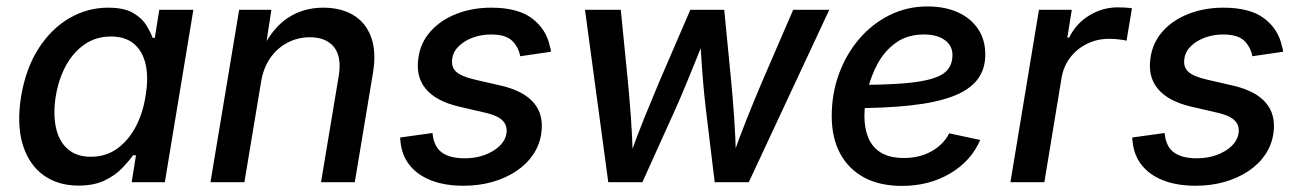

<svg xmlns="http://www.w3.org/2000/svg" viewBox="-20 -577 4118 608"><path d="M228.5 10.7Q162.1 10.7 116.2 -23.4Q70.3 -57.6 51.5 -120.8Q32.7 -184.1 46.9 -272Q62 -361.3 102.3 -423.8Q142.6 -486.3 199.7 -519.5Q256.8 -552.7 322.3 -552.7Q373 -552.7 401.4 -536.1Q429.7 -519.5 443.4 -497.1Q457 -474.6 463.4 -457H470.2L484.4 -545.9H592.3L502 0H397L410.6 -85.4H401.4Q388.7 -67.4 366.9 -44.7Q345.2 -22 311.5 -5.6Q277.8 10.7 228.5 10.7ZM268.1 -80.6Q314 -80.6 349.4 -105.2Q384.8 -129.9 408.4 -173.1Q432.1 -216.3 440.9 -272.9Q450.7 -329.6 441.4 -372.1Q432.1 -414.6 404.5 -438Q377 -461.4 331.1 -461.4Q283.7 -461.4 247.6 -436.3Q211.4 -411.1 188.5 -368.7Q165.5 -326.2 156.7 -272.9Q147.9 -218.8 156.7 -175Q165.5 -131.3 193.4 -106Q221.2 -80.6 268.1 -80.6Z M807.1 -319.8 753.9 0H646.5L737.3 -545.9H839.4L818.8 -412.1L807.1 -416Q842.3 -487.8 891.4 -520.3Q940.4 -552.7 1003.4 -552.7Q1060.5 -552.7 1099.9 -528.6Q1139.2 -504.4 1155.8 -457.8Q1172.4 -411.1 1160.6 -343.3L1103.5 0H996.6L1052.7 -336.9Q1062.5 -397 1037.6 -428Q1012.7 -459 961.4 -459Q923.8 -459 891.4 -442.4Q858.9 -425.8 836.7 -394.5Q814.5 -363.3 807.1 -319.8Z M1447.8 11.2Q1389.2 11.2 1345.7 -5.6Q1302.2 -22.5 1277.1 -54Q1252 -85.4 1248 -130.4Q1247.6 -133.3 1247.3 -136Q1247.1 -138.7 1247.1 -141.6L1349.6 -155.8Q1353.5 -112.8 1379.2 -94.2Q1404.8 -75.7 1451.2 -75.7Q1486.3 -75.7 1515.1 -86.4Q1543.9 -97.2 1562.3 -115Q1580.6 -132.8 1584 -155.8Q1586.9 -179.2 1572 -194.8Q1557.1 -210.4 1520.5 -219.2L1432.1 -239.7Q1360.8 -256.8 1328.6 -295.2Q1296.4 -333.5 1304.7 -392.1Q1311 -441.4 1343.3 -477.5Q1375.5 -513.7 1425.8 -533.2Q1476.1 -552.7 1535.6 -552.7Q1620.1 -552.7 1665 -518.6Q1710 -484.4 1721.2 -430.2Q1722.7 -426.3 1723.6 -421.9Q1724.6 -417.5 1724.6 -413.1L1627.4 -398.9Q1622.1 -427.7 1601.8 -447.8Q1581.5 -467.8 1534.7 -467.8Q1504.4 -467.8 1477.5 -458Q1450.7 -448.2 1432.9 -430.9Q1415 -413.6 1412.1 -390.6Q1408.2 -365.2 1424.3 -350.1Q1440.4 -335 1482.4 -325.2L1566.9 -305.7Q1638.2 -289.1 1670.2 -251.5Q1702.1 -213.9 1694.3 -156.7Q1689.5 -119.1 1668.7 -88.1Q1647.9 -57.1 1614.5 -34.9Q1581.1 -12.7 1538.6 -0.7Q1496.1 11.2 1447.8 11.2Z M1906.2 0 1832.5 -545.9H1945.8L1968.3 -319.8Q1973.1 -269 1977.8 -206.8Q1982.4 -144.5 1984.4 -66.4H1968.8Q1995.1 -141.6 2020.5 -204.1Q2045.9 -266.6 2068.4 -319.8L2166 -545.9H2273.4L2295.4 -319.8Q2300.3 -269 2304.7 -206.8Q2309.1 -144.5 2311 -66.4H2294.9Q2321.3 -142.1 2346.2 -204.1Q2371.1 -266.1 2394 -319.8L2491.7 -545.9H2606L2351.1 0H2243.2L2214.8 -234.9Q2210.9 -268.1 2207.5 -306.4Q2204.1 -344.7 2201.4 -386.5Q2198.7 -428.2 2195.8 -469.2H2216.8Q2200.7 -428.7 2184.1 -387.5Q2167.5 -346.2 2151.4 -307.4Q2135.3 -268.6 2120.1 -234.4L2014.2 0Z M2835.9 11.7Q2766.6 11.7 2717 -14.6Q2667.5 -41 2640.6 -90.6Q2613.8 -140.1 2613.8 -209.5Q2613.8 -280.3 2636.7 -343Q2659.7 -405.8 2700.9 -453.9Q2742.2 -502 2797.4 -529.3Q2852.5 -556.6 2917 -556.6Q2971.7 -556.6 3012.9 -538.1Q3054.2 -519.5 3077.1 -485.4Q3100.1 -451.2 3100.1 -404.3Q3100.1 -356.9 3074.5 -324.2Q3048.8 -291.5 2996.3 -271.7Q2943.8 -252 2863.5 -243.2Q2783.2 -234.4 2674.3 -234.4L2687.5 -308.1Q2777.8 -308.1 2837.9 -312.7Q2897.9 -317.4 2932.6 -328.1Q2967.3 -338.9 2981.7 -357.2Q2996.1 -375.5 2996.1 -403.3Q2996.1 -432.6 2971.7 -450.2Q2947.3 -467.8 2906.2 -467.8Q2853.5 -467.8 2817.4 -441.9Q2781.2 -416 2759.3 -375.5Q2737.3 -335 2727.3 -290.5Q2717.3 -246.1 2717.3 -209Q2717.3 -171.9 2729.2 -141.8Q2741.2 -111.8 2768.8 -94.2Q2796.4 -76.7 2842.8 -76.7Q2891.6 -76.7 2929.4 -97.7Q2967.3 -118.7 2985.8 -154.8L3084 -133.8Q3055.2 -66.9 2988.5 -27.6Q2921.9 11.7 2835.9 11.7Z M3179.7 0 3270 -545.9H3374L3359.9 -458H3365.7Q3387.7 -502.9 3429.7 -528.3Q3471.7 -553.7 3519.5 -553.7Q3529.8 -553.7 3542.7 -553Q3555.7 -552.2 3564.5 -550.8L3547.4 -448.2Q3540 -450.2 3523.9 -452.1Q3507.8 -454.1 3492.2 -454.1Q3454.6 -454.1 3422.6 -438.5Q3390.6 -422.9 3369.4 -395.3Q3348.1 -367.7 3341.8 -331.5L3287.1 0Z M3766.1 11.2Q3707.5 11.2 3664.1 -5.6Q3620.6 -22.5 3595.5 -54Q3570.3 -85.4 3566.4 -130.4Q3565.9 -133.3 3565.7 -136Q3565.4 -138.7 3565.4 -141.6L3668 -155.8Q3671.9 -112.8 3697.5 -94.2Q3723.1 -75.7 3769.5 -75.7Q3804.7 -75.7 3833.5 -86.4Q3862.3 -97.2 3880.6 -115Q3898.9 -132.8 3902.3 -155.8Q3905.3 -179.2 3890.4 -194.8Q3875.5 -210.4 3838.9 -219.2L3750.5 -239.7Q3679.2 -256.8 3647 -295.2Q3614.7 -333.5 3623 -392.1Q3629.4 -441.4 3661.6 -477.5Q3693.8 -513.7 3744.1 -533.2Q3794.4 -552.7 3854 -552.7Q3938.5 -552.7 3983.4 -518.6Q4028.3 -484.4 4039.6 -430.2Q4041 -426.3 4042 -421.9Q4043 -417.5 4043 -413.1L3945.8 -398.9Q3940.4 -427.7 3920.2 -447.8Q3899.9 -467.8 3853 -467.8Q3822.8 -467.8 3795.9 -458Q3769 -448.2 3751.2 -430.9Q3733.4 -413.6 3730.5 -390.6Q3726.6 -365.2 3742.7 -350.1Q3758.8 -335 3800.8 -325.2L3885.3 -305.7Q3956.5 -289.1 3988.5 -251.5Q4020.5 -213.9 4012.7 -156.7Q4007.8 -119.1 3987.1 -88.1Q3966.3 -57.1 3932.9 -34.9Q3899.4 -12.7 3856.9 -0.7Q3814.5 11.2 3766.1 11.2Z"/></svg>

Font: Inter Medium
Style: Italic
Weight: 500
Italic angle: -9.3988°
Designer: Rasmus Andersson
Foundry: rsms
Version: Version 4.001;git-66647c0bb